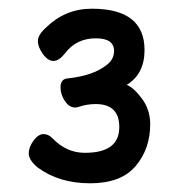

<svg xmlns="http://www.w3.org/2000/svg" viewBox="-20 -736 420 441"><path d="M67 -351Q46 -368 46 -384Q46 -398 57 -413Q68 -428 80 -428Q91 -428 100 -419Q132 -385 175 -385Q254 -385 254 -444Q254 -497 200 -497Q179 -497 159 -490L153 -489Q139 -489 129 -504Q119 -519 119 -535Q119 -555 136 -556Q193 -562 224 -586Q242 -599 242 -619Q242 -648 200 -648Q155 -648 129 -613Q115 -596 103 -596Q90 -596 78.5 -612Q67 -628 67 -642Q67 -656 86 -673Q130 -716 191 -716Q312 -716 312 -621Q312 -566 271 -541Q287 -535 306 -509.5Q325 -484 325 -451Q325 -394 291.5 -354.5Q258 -315 187 -315Q116 -315 67 -351Z"/></svg>

Font: LXGW WenKai Lite
Style: Bold
Weight: 700
Designer: LXGW / Fontworks Inc.
Foundry: LXGW / Fontworks Inc.
Version: Version 1.330;April 28, 2024